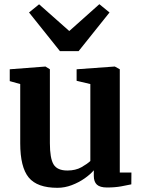

<svg xmlns="http://www.w3.org/2000/svg" viewBox="-20 -885 682 916"><path d="M490.5 9.5Q457 9.5 442.2 -4.2Q427.5 -18 427.5 -46V-72.5Q411 -53 383.5 -33.8Q356 -14.5 322.5 -1.8Q289 11 254 11Q157.5 11 117 -38.2Q76.5 -87.5 76.5 -201.5V-484L26.5 -498V-554.5L196 -567.5H197L218 -554.5V-202Q218 -130 235.5 -100.8Q253 -71.5 301.5 -71.5Q340.5 -71.5 368.5 -87.2Q396.5 -103 411 -117V-484L345.5 -499.5V-554.5L525.5 -567.5H528L551.5 -554.5V-62H607L606.5 -5.5Q588.5 -1.5 558.5 4Q528.5 9.5 490.5 9.5ZM166.5 -864.5 310.5 -737 454 -865 502.5 -825.5 355 -641H266L118.5 -825.5Z"/></svg>

Font: Merriweather
Style: Bold
Weight: 700
Designer: Eben Sorkin
Foundry: Eben Sorkin
Version: Version 2.100; ttfautohint (v1.7.19-72a1) -l 8 -r 50 -G 200 